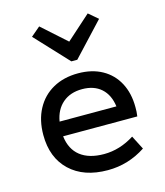

<svg xmlns="http://www.w3.org/2000/svg" viewBox="-114 -841 808 940"><g transform="rotate(-15 290.0 -371.5)"><path d="M317 12Q195 12 125 -54.5Q55 -121 55 -236Q55 -311 85 -367Q115 -423 169.5 -453.5Q224 -484 297 -484Q367 -484 418.5 -455.5Q470 -427 498 -374.5Q526 -322 526 -251Q526 -240 525.5 -228.5Q525 -217 523 -205H147Q155 -138 199 -103.5Q243 -69 319 -69Q399 -69 473 -116L509 -46Q421 12 317 12ZM149 -279H437Q429 -339 392.5 -371.5Q356 -404 296 -404Q236 -404 197.5 -371Q159 -338 149 -279ZM281 -549 126 -715 173 -755 296 -645 419 -755 466 -715 311 -549Z"/></g></svg>

Font: Sometype Mono Medium
Style: Regular
Weight: 500
Monospace: yes
Designer: Ryoichi Tsunekawa
Foundry: Dharma Type
Version: Version 1.000; ttfautohint (v1.8.3)